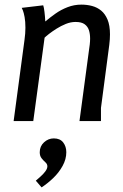

<svg xmlns="http://www.w3.org/2000/svg" viewBox="-20 -524 534 831"><path d="M167 -501Q170 -493 172.5 -472.5Q175 -452 176 -431Q196 -448 220 -465Q244 -482 272.5 -493Q301 -504 332 -504Q357 -504 379 -498Q401 -492 418 -478Q435 -464 445.5 -439Q456 -414 456 -375Q456 -354 453 -330L417 -57V0H324L365 -306Q367 -318 368.5 -331.5Q370 -345 370 -357Q370 -377 365 -393Q360 -409 346.5 -419Q333 -429 307 -429Q286 -429 265 -420.5Q244 -412 225 -400Q206 -388 192.5 -377.5Q179 -367 173 -361L124 0H39L86 -351Q88 -365 89 -378.5Q90 -392 90 -404Q90 -431 86.5 -450Q83 -469 79 -479Q75 -489 74 -490ZM213 75Q240 75 253.5 92.5Q267 110 267 135Q267 165 251 194Q235 223 210.5 246.5Q186 270 160 287L135 258Q144 250 155.5 240Q167 230 176 218Q185 206 185 196Q185 186 176.5 178.5Q168 171 160 161Q152 151 152 135Q152 109 170.5 92Q189 75 213 75Z"/></svg>

Font: Rosario Medium
Style: Italic
Weight: 500
Italic angle: -8.05°
Version: Version 1.201